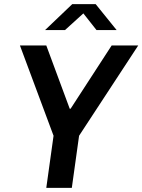

<svg xmlns="http://www.w3.org/2000/svg" viewBox="-20 -905 686 925"><path d="M203 0 238 -251 76 -686H203L316 -381H320L518 -686H646L361 -251L326 0ZM197 -760 328 -885H441L542 -760H445L367 -859H402L293 -760Z"/></svg>

Font: Chivo Mono Medium
Style: Italic
Weight: 500
Italic angle: -8.05°
Monospace: yes
Designer: Hector Gatti
Foundry: Omnibus-Type
Version: Version 1.008